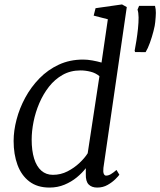

<svg xmlns="http://www.w3.org/2000/svg" viewBox="-20 -837 724 867"><path d="M447 -79Q445 -61 448.5 -52.5Q452 -44 459 -44Q469.5 -44 480.5 -50.5Q491.5 -57 506 -69.5L519 -48Q515 -42 501 -28Q487 -14 466 -2Q445 10 419 10Q394 10 380.2 -4.2Q366.5 -18.5 367.5 -51V-77.5Q351.5 -56.5 327 -36.2Q302.5 -16 271.2 -3Q240 10 203.5 10Q148.5 10 112.5 -17.5Q76.5 -45 59 -92.5Q41.5 -140 41.5 -200.5Q41.5 -246.5 54.8 -297.2Q68 -348 94 -396Q120 -444 158 -483Q196 -522 245.5 -545Q295 -568 355.5 -568Q375 -568 397.2 -564Q419.5 -560 438.5 -554.5L467 -750L403 -766.5L411.5 -800L531 -817L552.5 -805ZM429 -493Q412 -507.5 389 -513.2Q366 -519 343.5 -519Q298.5 -519 263 -499Q227.5 -479 201.2 -445.5Q175 -412 157.5 -371Q140 -330 131.5 -287.2Q123 -244.5 123 -206.5Q123 -157 134 -121.2Q145 -85.5 166.5 -66.5Q188 -47.5 219 -47.5Q254 -47.5 284.8 -63.2Q315.5 -79 339.2 -101.5Q363 -124 376 -145ZM637.5 -601.5 590 -602 588 -608Q592 -628.5 596 -653.8Q600 -679 603 -707Q606 -736 605.8 -758.2Q605.5 -780.5 601 -793.5L608 -810.5H680Q684 -795 683.8 -778.5Q683.5 -762 681 -737.5Q680 -723 673.2 -696.8Q666.5 -670.5 657 -644Q647.5 -617.5 637.5 -601.5Z"/></svg>

Font: Merriweather Light
Style: Italic
Weight: 300
Italic angle: -7.8°
Designer: Eben Sorkin
Foundry: Eben Sorkin
Version: Version 2.101